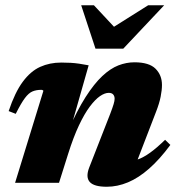

<svg xmlns="http://www.w3.org/2000/svg" viewBox="-20 -697 676 732"><path d="M40 -263 13 -273.5Q37 -345 66.8 -385.2Q96.5 -425.5 133 -442Q169.5 -458.5 213.5 -458.5Q234 -458.5 250 -457.5Q266 -456.5 281.8 -454.2Q297.5 -452 318 -448L243 -185L239 -196.5Q273.5 -275.5 306.2 -326.8Q339 -378 370 -407Q401 -436 431.5 -447.8Q462 -459.5 492.5 -459.5Q548.5 -459.5 573 -435Q597.5 -410.5 597.5 -373Q597.5 -354 592.5 -328.5Q587.5 -303 575 -271L485 -37.5L454.5 -80.5Q480.5 -80.5 503.8 -88.5Q527 -96.5 552.5 -115Q578 -133.5 609.5 -164L629.5 -144.5Q588.5 -89 548.2 -53.8Q508 -18.5 467.8 -1.8Q427.5 15 387 15Q338.5 15 322.2 -3.2Q306 -21.5 320 -58L400 -262.5Q409.5 -287.5 413.2 -300Q417 -312.5 417 -320.5Q417 -330.5 411.5 -336.8Q406 -343 394.5 -343Q379.5 -343 361.2 -330.5Q343 -318 322.5 -290.8Q302 -263.5 281 -219Q260 -174.5 240 -111L205 0H37.5L145.5 -351Q144 -352.5 142.2 -353.5Q140.5 -354.5 137.5 -354.5Q118.5 -354.5 104 -348.5Q89.5 -342.5 75 -323.2Q60.5 -304 40 -263ZM606 -677 450 -511.5H344L289.5 -677H338L437 -571H376.5L545 -677Z"/></svg>

Font: Newsreader 24pt ExtraBold
Style: Italic
Weight: 800
Italic angle: -17°
Designer: Hugues Gentile
Foundry: Production Type
Version: Version 1.003